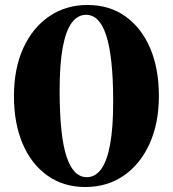

<svg xmlns="http://www.w3.org/2000/svg" viewBox="-20 -738 694 771"><path d="M328.5 -26.5Q362 -26.5 385.8 -58.2Q409.5 -90 422 -157Q434.5 -224 434.5 -330.5Q434.5 -422.5 427.2 -488.8Q420 -555 406.2 -596.8Q392.5 -638.5 372.2 -658.5Q352 -678.5 325.5 -678.5Q292 -678.5 268.2 -646.8Q244.5 -615 232 -548Q219.5 -481 219.5 -374.5Q219.5 -282.5 226.5 -216.2Q233.5 -150 247.5 -108.2Q261.5 -66.5 281.8 -46.5Q302 -26.5 328.5 -26.5ZM331.5 -718Q419 -718 483.2 -672.5Q547.5 -627 582.8 -545Q618 -463 618 -352.5Q618 -243 580.5 -160.5Q543 -78 476.5 -32.5Q410 13 322.5 13Q235.5 13 171 -32.5Q106.5 -78 71.2 -160.2Q36 -242.5 36 -352Q36 -462.5 73.5 -544.8Q111 -627 177.8 -672.5Q244.5 -718 331.5 -718Z"/></svg>

Font: Newsreader 60pt
Style: Bold
Weight: 700
Designer: Hugues Gentile
Foundry: Production Type
Version: Version 1.003